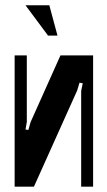

<svg xmlns="http://www.w3.org/2000/svg" viewBox="-20 -704 402 724"><path d="M196.8 -569.8H161.1L76.2 -684.1H166ZM208 -495.1H331.1V0H286.1V-360.8L292 -390.1L279.8 -392.1L271 -362.8L107.9 0H35.2V-495.1H81.1V-244.1L76.2 -215.8L86.9 -213.9L95.2 -243.2Z"/></svg>

Font: Moniqa Black Paragraph
Style: Regular
Weight: 900
Designer: Rajesh Rajput
Foundry: Rajesh Rajput
Version: Version 1.000